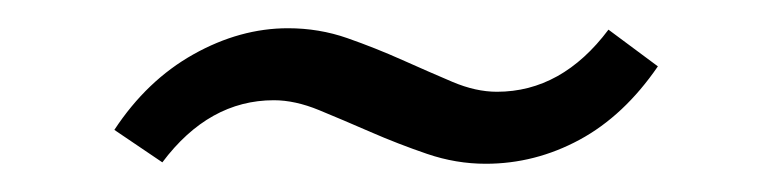

<svg xmlns="http://www.w3.org/2000/svg" viewBox="-20 -386 540 136"><path d="M324 -270Q303 -270 282.5 -277Q262 -284 242.5 -292.5Q223 -301 206 -308Q189 -315 174 -315Q128 -315 95 -271L61 -294Q84 -329 117 -347.5Q150 -366 184 -366Q206 -366 226 -359Q246 -352 265 -343.5Q284 -335 300.5 -328Q317 -321 332 -321Q378 -321 411 -365L446 -339Q422 -304 390.5 -287Q359 -270 324 -270Z"/></svg>

Font: Glekhifnjqigglhiwekvrgaqftz
Style: Regular
Weight: 300
Italic angle: -8°
Designer: Carrois Corporate & Edenspiekermann
Foundry: Carrois Corporate GbR & Edenspiekermann AG
Version: Version 2.001